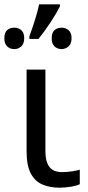

<svg xmlns="http://www.w3.org/2000/svg" viewBox="-41 -858 407 888"><path d="M169 -536V-158Q169 -110 187.5 -86Q206 -62 246 -62Q268 -62 291.5 -65.5Q315 -69 328 -73V-6Q314 1 287 5.5Q260 10 234 10Q190 10 155.5 -4.5Q121 -19 101.5 -55.5Q82 -92 82 -157V-536ZM236 -838V-828Q220 -796 192.5 -754.5Q165 -713 137 -678H95V-690Q106 -720 119.5 -762Q133 -804 140 -838ZM25 -730Q44 -730 57.5 -718.5Q71 -707 71 -681Q71 -656 57.5 -643.5Q44 -631 25 -631Q5 -631 -8 -643.5Q-21 -656 -21 -681Q-21 -707 -8 -718.5Q5 -730 25 -730ZM244 -730Q262 -730 276 -718.5Q290 -707 290 -681Q290 -656 276 -643.5Q262 -631 244 -631Q224 -631 211 -643.5Q198 -656 198 -681Q198 -707 211 -718.5Q224 -730 244 -730Z"/></svg>

Font: Apis
Style: Regular
Weight: 400
Designer: Monotype Design Team
Foundry: Monotype Imaging Inc.
Version: Version 2.000; build 0001